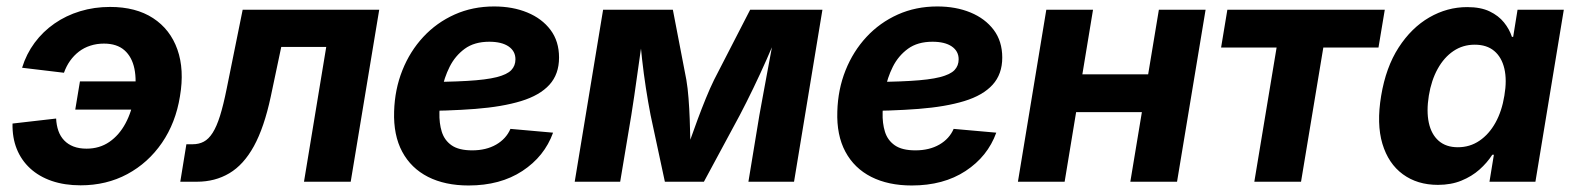

<svg xmlns="http://www.w3.org/2000/svg" viewBox="-20 -566 4905 598"><path d="M231 11.2Q181.2 11.2 141.4 -2.4Q101.6 -16.1 74 -41.5Q46.4 -66.9 32.2 -102.1Q18.1 -137.2 19 -181.2L154.8 -196.8Q155.8 -175.8 161.9 -158.4Q168 -141.1 179.9 -128.7Q191.9 -116.2 209.2 -109.6Q226.6 -103 249.5 -103Q290 -103 320.6 -124Q351.1 -145 370.8 -181.6Q390.6 -218.3 398.4 -266.6Q406.2 -314.9 398.7 -351.8Q391.1 -388.7 367.7 -409.4Q344.2 -430.2 303.7 -430.2Q281.2 -430.2 261.5 -423.8Q241.7 -417.5 225.8 -405.3Q210 -393.1 198.2 -376.5Q186.5 -359.9 179.2 -339.4L48.8 -355Q62 -397.9 87.9 -432.9Q113.8 -467.8 149.7 -492.7Q185.5 -517.6 229.5 -531Q273.4 -544.4 322.8 -544.4Q403.3 -544.4 456.8 -509.5Q510.3 -474.6 532.5 -411.9Q554.7 -349.1 540.5 -266.1Q527.3 -183.6 484.4 -121.1Q441.4 -58.6 376.5 -23.7Q311.5 11.2 231 11.2ZM400.4 -224.6H214.4L229 -312.5H415Z M541.5 0 560.5 -116.7H579.6Q599.6 -116.7 614.7 -124.8Q629.9 -132.8 642.3 -152.3Q654.8 -171.9 665.3 -205.3Q675.8 -238.8 686 -289.6L735.8 -535.6H1161.1L1072.3 0H926.8L996.1 -419.9H856L823.2 -264.6Q802.7 -168.9 770.8 -110.8Q738.8 -52.7 694.3 -26.4Q649.9 0 593.3 0Z M1439.5 11.7Q1366.2 11.7 1313.2 -15.1Q1260.3 -42 1232.7 -93.5Q1205.1 -145 1207.5 -218.8Q1209.5 -287.6 1233.2 -346.9Q1256.8 -406.2 1298.3 -450.9Q1339.8 -495.6 1396 -520.8Q1452.1 -545.9 1519 -545.9Q1576.7 -545.9 1622.3 -527.1Q1668 -508.3 1694.6 -472.9Q1721.2 -437.5 1721.2 -386.7Q1721.2 -335 1691.2 -302Q1661.1 -269 1603 -251.2Q1544.9 -233.4 1460.4 -226.8Q1376 -220.2 1266.1 -220.2L1281.2 -310.5Q1375 -310.5 1434.6 -314Q1494.1 -317.4 1526.9 -325.7Q1559.6 -334 1572.5 -347.7Q1585.4 -361.3 1585.4 -381.3Q1585.4 -406.7 1564 -421.4Q1542.5 -436 1503.9 -436Q1457.5 -436 1427.5 -414.1Q1397.5 -392.1 1380.4 -357.9Q1363.3 -323.7 1356.2 -285.9Q1349.1 -248 1348.6 -215.3Q1347.7 -182.1 1356 -155.5Q1364.3 -128.9 1386.7 -113.3Q1409.2 -97.7 1450.7 -97.7Q1494.1 -97.7 1525.4 -115.7Q1556.6 -133.8 1569.8 -164.6L1702.6 -152.8Q1675.8 -78.6 1606.9 -33.4Q1538.1 11.7 1439.5 11.7Z M1770 0 1858.4 -535.6H2075.7L2117.7 -317.4Q2122.1 -291.5 2124.5 -259.8Q2127 -228 2128.2 -194.6Q2129.4 -161.1 2130.1 -129.6Q2130.9 -98.1 2130.9 -72.8H2109.9Q2118.7 -98.1 2129.6 -129.6Q2140.6 -161.1 2153.1 -194.6Q2165.5 -228 2178.5 -259.8Q2191.4 -291.5 2204.1 -317.4L2316.4 -535.6H2541.5L2453.1 0H2311L2345.2 -207.5Q2350.1 -234.4 2356.2 -267.6Q2362.3 -300.8 2368.9 -336.4Q2375.5 -372.1 2382.1 -407.5Q2388.7 -442.9 2394 -474.6H2407.2Q2388.7 -428.2 2367.9 -381.3Q2347.2 -334.5 2325.9 -290.5Q2304.7 -246.6 2284.2 -207.5L2172.4 0H2050.8L2006.3 -207.5Q1998.5 -247.6 1991.7 -291.7Q1984.9 -335.9 1979.7 -382.3Q1974.6 -428.7 1971.2 -474.6H1985.4Q1980.5 -442.4 1975.3 -407.2Q1970.2 -372.1 1965.3 -336.7Q1960.4 -301.3 1955.6 -268.3Q1950.7 -235.4 1946.3 -207.5L1911.6 0Z M2819.8 11.7Q2746.6 11.7 2693.6 -15.1Q2640.6 -42 2613 -93.5Q2585.4 -145 2587.9 -218.8Q2589.8 -287.6 2613.5 -346.9Q2637.2 -406.2 2678.7 -450.9Q2720.2 -495.6 2776.4 -520.8Q2832.5 -545.9 2899.4 -545.9Q2957 -545.9 3002.7 -527.1Q3048.3 -508.3 3075 -472.9Q3101.6 -437.5 3101.6 -386.7Q3101.6 -335 3071.5 -302Q3041.5 -269 2983.4 -251.2Q2925.3 -233.4 2840.8 -226.8Q2756.3 -220.2 2646.5 -220.2L2661.6 -310.5Q2755.4 -310.5 2814.9 -314Q2874.5 -317.4 2907.2 -325.7Q2939.9 -334 2952.9 -347.7Q2965.8 -361.3 2965.8 -381.3Q2965.8 -406.7 2944.3 -421.4Q2922.9 -436 2884.3 -436Q2837.9 -436 2807.9 -414.1Q2777.8 -392.1 2760.7 -357.9Q2743.7 -323.7 2736.6 -285.9Q2729.5 -248 2729 -215.3Q2728 -182.1 2736.3 -155.5Q2744.6 -128.9 2767.1 -113.3Q2789.6 -97.7 2831.1 -97.7Q2874.5 -97.7 2905.8 -115.7Q2937 -133.8 2950.2 -164.6L3083 -152.8Q3056.2 -78.6 2987.3 -33.4Q2918.5 11.7 2819.8 11.7Z M3596.2 -334.5 3576.7 -216.8H3291L3310.5 -334.5ZM3384.3 -535.6 3295.9 0H3150.4L3238.8 -535.6ZM3734.9 -535.6 3646 0H3500.5L3589.4 -535.6Z M3886.7 0 3956.1 -418H3783.2L3802.7 -535.6H4293L4273.4 -418H4101.6L4032.2 0Z M4458.5 9.8Q4394.5 9.8 4349.4 -23.2Q4304.2 -56.2 4285.6 -118.2Q4267.1 -180.2 4281.7 -267.6Q4296.4 -356.4 4336.2 -418Q4376 -479.5 4431.6 -511.7Q4487.3 -543.9 4549.8 -543.9Q4591.8 -543.9 4619.6 -530.5Q4647.5 -517.1 4664.3 -496.1Q4681.2 -475.1 4689 -451.2H4692.9L4706.5 -535.6H4850.6L4762.2 0H4619.1L4632.8 -84H4627.9Q4611.8 -59.1 4587.9 -37.8Q4564 -16.6 4531.7 -3.4Q4499.5 9.8 4458.5 9.8ZM4520.5 -107.4Q4558.1 -107.4 4587.9 -127.7Q4617.7 -147.9 4637.7 -183.8Q4657.7 -219.7 4665.5 -268.1Q4673.8 -316.4 4665.5 -352.1Q4657.2 -387.7 4634 -407.2Q4610.8 -426.8 4573.2 -426.8Q4536.1 -426.8 4506.8 -407Q4477.5 -387.2 4457.8 -351.6Q4438 -315.9 4430.2 -268.1Q4422.4 -219.7 4430.2 -183.6Q4438 -147.5 4460.9 -127.4Q4483.9 -107.4 4520.5 -107.4Z"/></svg>

Font: Inter 20pt
Style: Bold Italic
Weight: 700
Italic angle: -9.3988°
Version: Version 4.001;git-66647c0bb